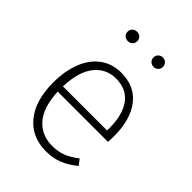

<svg xmlns="http://www.w3.org/2000/svg" viewBox="-213 -839 957 957"><g transform="rotate(45 265.5 -360.5)"><path d="M469 -241H115Q120 -134 166 -82Q212 -30 286 -30Q328 -30 360 -42.5Q392 -55 428 -83L451 -53Q413 -21 373 -5Q333 11 284 11Q183 11 125 -60Q67 -131 67 -257Q67 -340 92 -402.5Q117 -465 163.5 -498.5Q210 -532 272 -532Q369 -532 420 -465Q471 -398 471 -282Q471 -261 469 -241ZM426 -297Q426 -388 388 -440.5Q350 -493 274 -493Q206 -493 162.5 -439.5Q119 -386 115 -278H426ZM218 -699Q218 -685 208.5 -675.5Q199 -666 184 -666Q169 -666 159.5 -675.5Q150 -685 150 -699Q150 -713 159.5 -722.5Q169 -732 184 -732Q199 -732 208.5 -722.5Q218 -713 218 -699ZM399 -699Q399 -685 389.5 -675.5Q380 -666 366 -666Q351 -666 341.5 -675.5Q332 -685 332 -699Q332 -713 341.5 -722.5Q351 -732 366 -732Q380 -732 389.5 -722.5Q399 -713 399 -699Z"/></g></svg>

Font: FiraGO ExtraLight
Style: Regular
Weight: 200
Designer: bBox Type
Foundry: bBox Type GmbH
Version: Version 1.001